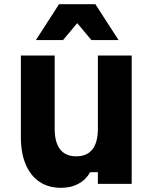

<svg xmlns="http://www.w3.org/2000/svg" viewBox="-20 -881 740 920"><path d="M611 -615V0H449V-56H412Q392 -20 356 -0.5Q320 19 273 19Q212 19 169 -10Q126 -39 103 -93.5Q80 -148 80 -225V-615H242V-264Q242 -199 268 -165.5Q294 -132 345 -132Q397 -132 423 -165.5Q449 -199 449 -264V-615ZM152 -689 263 -861H437L548 -689H418L304 -825H396L282 -689Z"/></svg>

Font: Martian Mono
Style: Bold
Weight: 700
Designer: Roman Shamin
Foundry: Evil Martians
Version: Version 1.000